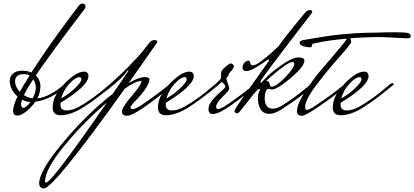

<svg xmlns="http://www.w3.org/2000/svg" viewBox="-20 -640 2337 1083"><path d="M340 -162H363Q270 -78 179 -66Q157 -34 127.5 -11Q98 12 78 12Q54 12 54 -16Q54 -44 79 -96Q35 -135 35 -183Q35 -209 53 -225Q71 -241 104 -241Q137 -241 157 -231Q255 -383 382 -552L425 -609Q435 -620 445 -620Q460 -620 462 -605V-598Q462 -596 457 -589Q260 -330 182 -215Q208 -189 208 -154Q208 -119 191 -85Q259 -93 340 -162ZM65 -181Q65 -151 92 -122Q111 -157 147 -214Q133 -222 116 -222Q65 -222 65 -181ZM115 -103Q139 -88 164 -85Q182 -117 182 -144Q182 -171 168 -193Q134 -143 115 -103ZM111 -32Q128 -32 152 -65Q128 -65 104 -78Q99 -61 99 -53Q99 -32 111 -32Z M601 -166Q608 -171 614 -171Q620 -171 620 -164V-162Q516 -76 447 -33Q378 10 322 10Q277 10 277 -34Q277 -99 343 -167.5Q409 -236 454 -236Q479 -236 479 -208Q474 -153 321 -60V-50Q321 -17 355.5 -17Q390 -17 430 -40Q508 -86 576 -145ZM428 -205Q406 -205 371.5 -168Q337 -131 325 -84Q373 -113 406 -145.5Q439 -178 439 -191.5Q439 -205 428 -205Z M958 -163Q747 13 697 13Q668 13 668 -10.5Q668 -34 723 -98.5Q778 -163 778 -181Q776 -183 774 -183Q746 -183 684 -140Q282 423 227 423Q216 423 208.5 415.5Q201 408 201 393Q201 324 337 162Q473 0 616 -111L704 -239V-240Q704 -243 700 -243Q680 -208 592 -138L563 -116L559 -131Q635 -193 700 -259Q765 -325 792 -360L819 -395Q833 -414 850 -414Q867 -414 867 -404Q867 -400 864.5 -397Q862 -394 841.5 -364.5Q821 -335 781 -278.5Q741 -222 706 -172Q764 -205 793.5 -205Q823 -205 823 -193Q823 -153 743 -70Q716 -42 716 -33.5Q716 -25 730.5 -25Q745 -25 782 -50Q855 -99 917 -149L939 -167Q946 -172 952 -172Q958 -172 958 -166ZM240 390Q271 390 583 -62Q451 50 342.5 182.5Q234 315 234 384Q234 390 240 390Z M1195 -166Q1202 -171 1208 -171Q1214 -171 1214 -164V-162Q1110 -76 1041 -33Q972 10 916 10Q871 10 871 -34Q871 -99 937 -167.5Q1003 -236 1048 -236Q1073 -236 1073 -208Q1068 -153 915 -60V-50Q915 -17 949.5 -17Q984 -17 1024 -40Q1102 -86 1170 -145ZM1022 -205Q1000 -205 965.5 -168Q931 -131 919 -84Q967 -113 1000 -145.5Q1033 -178 1033 -191.5Q1033 -205 1022 -205Z M1417 -166Q1424 -171 1430 -171Q1436 -171 1436 -164V-162Q1361 -102 1288 -49.5Q1215 3 1181 3Q1156 3 1156 -24Q1156 -51 1180 -78Q1204 -105 1227.5 -125Q1251 -145 1251 -151.5Q1251 -158 1243.5 -166.5Q1236 -175 1231 -178Q1214 -161 1157 -116L1153 -131Q1216 -181 1226 -198V-207Q1226 -232 1231 -241Q1236 -250 1255 -266Q1274 -282 1281 -282Q1288 -282 1293.5 -277Q1299 -272 1299 -267Q1299 -262 1295.5 -255.5Q1292 -249 1288.5 -244.5Q1285 -240 1279 -233.5Q1273 -227 1271.5 -224.5Q1270 -222 1268.5 -216Q1267 -210 1262 -206Q1257 -202 1257 -196Q1257 -190 1265 -169.5Q1273 -149 1273 -139.5Q1273 -130 1236 -94.5Q1199 -59 1199 -37Q1199 -25 1210 -25Q1224 -25 1262 -50L1274 -58Q1339 -103 1396 -149Z M1640 -281Q1640 -290 1627.5 -290Q1615 -290 1578 -263.5Q1541 -237 1511 -210L1482 -184Q1482 -182 1488 -182Q1498 -182 1501 -166.5Q1504 -151 1512 -151Q1538 -151 1589 -204Q1640 -257 1640 -281ZM1735 -166Q1742 -171 1748 -171Q1754 -171 1754 -164V-162Q1675 -92 1596 -42Q1537 2 1500.5 2Q1464 2 1449.5 -25Q1435 -52 1435 -81.5Q1435 -111 1441 -122Q1447 -133 1447 -135.5Q1447 -138 1441 -138Q1432 -138 1379 -69Q1326 0 1320 0Q1314 0 1308.5 -3.5Q1303 -7 1303 -13Q1303 -19 1317.5 -42Q1332 -65 1412 -177Q1492 -289 1495 -294.5Q1498 -300 1498 -302Q1498 -304 1494.5 -304Q1491 -304 1489 -302.5Q1487 -301 1459 -282Q1396 -239 1372 -239Q1348 -239 1348 -258Q1348 -274 1358.5 -286Q1369 -298 1382 -298Q1388 -298 1392 -284.5Q1396 -271 1405 -271Q1414 -271 1427 -278Q1440 -285 1453.5 -295Q1467 -305 1484.5 -319.5Q1502 -334 1513 -344Q1546 -374 1553 -381Q1572 -413 1697 -564Q1712 -583 1726.5 -583Q1741 -583 1741 -576Q1741 -569 1736 -562.5Q1731 -556 1661 -465.5Q1591 -375 1520 -280.5Q1449 -186 1449 -180Q1449 -174 1454 -174Q1469 -190 1492.5 -213.5Q1516 -237 1573 -276.5Q1630 -316 1663.5 -316Q1697 -316 1697 -298Q1697 -265 1620 -200Q1543 -135 1513 -135L1494 -139Q1485 -139 1479 -123.5Q1473 -108 1473 -88Q1473 -27 1519 -27Q1543 -27 1573 -46Q1637 -85 1710 -146Z M2274 -424 2131 -431Q2043 -431 1956 -424L1961 -404Q1961 -393 1896 -320.5Q1831 -248 1766 -162.5Q1701 -77 1701 -36Q1701 -20 1712.5 -20Q1724 -20 1765 -48Q1841 -98 1904 -149L1926 -167Q1933 -172 1938 -172Q1943 -172 1943 -166V-163Q1947 -163 1889.5 -119Q1832 -75 1766.5 -31Q1701 13 1684 13Q1655 13 1655 -13Q1655 -51 1697.5 -118Q1740 -185 1790.5 -244.5Q1841 -304 1886.5 -357Q1932 -410 1936 -422Q1826 -412 1767 -398L1747 -394Q1739 -393 1739 -379Q1739 -373 1725 -373Q1711 -373 1690.5 -379.5Q1670 -386 1670 -398Q1670 -410 1690 -414Q1838 -440 1900 -445.5Q1962 -451 1982.5 -452.5Q2003 -454 2046.5 -455Q2090 -456 2105 -456Q2150 -458 2210.5 -458Q2271 -458 2284 -453Q2297 -448 2297 -434Q2297 -424 2274 -424Z M2181 -166Q2188 -171 2194 -171Q2200 -171 2200 -164V-162Q2096 -76 2027 -33Q1958 10 1902 10Q1857 10 1857 -34Q1857 -99 1923 -167.5Q1989 -236 2034 -236Q2059 -236 2059 -208Q2054 -153 1901 -60V-50Q1901 -17 1935.5 -17Q1970 -17 2010 -40Q2088 -86 2156 -145ZM2008 -205Q1986 -205 1951.5 -168Q1917 -131 1905 -84Q1953 -113 1986 -145.5Q2019 -178 2019 -191.5Q2019 -205 2008 -205Z"/></svg>

Font: Mrs Saint Delafield
Style: Regular
Weight: 400
Designer: Alejandro Paul
Foundry: Alejandro Paul
Version: Version 1.000